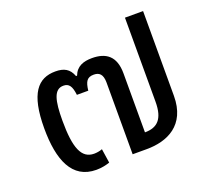

<svg xmlns="http://www.w3.org/2000/svg" viewBox="-106 -715 931 856"><g transform="rotate(-20 360.0 -287.0)"><path d="M246 -334H300C305 -376 315 -393 347 -393C373 -393 389 -380 389 -340V0H456C553 0 651 -42 651 -182V-584H565V-185C565 -103 533 -73 474 -73V-353C474 -436 430 -465 365 -465C325 -465 291 -454 276 -414H271C257 -452 231 -465 191 -465C108 -465 58 -409 58 -243C58 -93 99 10 214 10C239 10 261 5 278 -1L268 -68C255 -63 240 -61 229 -61C169 -61 146 -119 146 -247C146 -343 158 -393 203 -393C229 -393 241 -377 246 -334Z"/></g></svg>

Font: Noto Sans Thai
Style: Regular
Weight: 400
Designer: Monotype Design Team
Foundry: Monotype Imaging Inc.
Version: Version 1.901